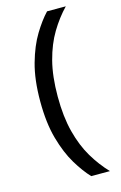

<svg xmlns="http://www.w3.org/2000/svg" viewBox="-140 -847 668 1059"><g transform="rotate(-15 194.5 -317.5)"><path d="M78 -318Q78 -442 103.5 -532.5Q129 -623 167 -685.5Q205 -748 243 -788H350Q301 -737 262 -672Q223 -607 200.5 -520.5Q178 -434 178 -318Q178 -203 200.5 -116Q223 -29 262 36.5Q301 102 350 153H243Q205 113 167 50Q129 -13 103.5 -103.5Q78 -194 78 -318Z"/></g></svg>

Font: Asta Sans SemiBold
Style: Regular
Weight: 600
Designer: 42dot
Version: Version 1.000